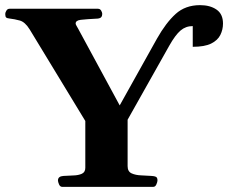

<svg xmlns="http://www.w3.org/2000/svg" viewBox="-37 -727 892 747"><path d="M205.1 0Q196.8 0 192.6 -9.8Q188.5 -19.5 188.5 -24.9Q188.5 -41 209.5 -42.5Q228.5 -43.9 248.3 -44.4Q268.1 -44.9 281.5 -51Q294.9 -57.1 294.9 -74.2V-256.3L78.6 -612.3Q60.5 -641.6 39.8 -647.2Q19 -652.8 1 -654.8Q-9.3 -655.8 -12.9 -658.9Q-16.6 -662.1 -16.6 -672.9Q-16.6 -678.2 -12.2 -685.5Q-7.8 -692.9 0 -692.9H344.2Q352.5 -692.9 356.7 -685.5Q360.8 -678.2 360.8 -672.9Q360.8 -656.7 344.7 -654.8Q297.4 -652.3 277.3 -649.9Q257.3 -647.5 257.3 -635.3Q257.3 -631.8 261.7 -624.8Q266.1 -617.7 266.6 -616.2L428.7 -316.9L573.7 -576.7Q608.4 -638.2 646.2 -672.6Q684.1 -707 741.2 -707Q780.3 -707 805.4 -689.7Q830.6 -672.4 830.6 -635.3Q830.6 -611.8 820.3 -591.1Q810.1 -570.3 784.7 -557.6Q759.3 -544.9 712.9 -544.9V-625.5Q685.5 -625.5 665.3 -608.2Q645 -590.8 621.6 -549.3L459.5 -261.2V-80.6Q459.5 -59.6 475.1 -52.5Q490.7 -45.4 512.7 -44.7Q534.7 -43.9 553.2 -42.5Q563.5 -42 569.6 -39.1Q575.7 -36.1 575.7 -24.9Q575.7 -19.5 571.5 -9.8Q567.4 0 559.1 0Z"/></svg>

Font: Gelasio
Style: Bold
Weight: 700
Designer: Eben Sorkin
Foundry: Eben Sorkin
Version: Version 1.008